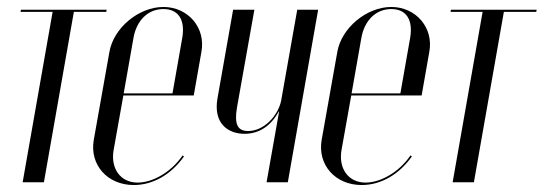

<svg xmlns="http://www.w3.org/2000/svg" viewBox="-20 -523 1560 551"><path d="M286 -495H40L39 -489H131L45 0H106L192 -489H285Z M294 -374 249 -121C237 -50 288 8 364 8C419 8 471 -22 508 -74L504 -77C473 -31 420 1 375 1C326 1 297 -39 306 -92L334 -249H536L558 -374C571 -443 520 -503 449 -503C378 -503 306 -443 294 -374ZM335 -255 363 -414C372 -465 405 -497 449 -497C492 -497 512 -466 503 -414L475 -255Z M780 -203H781L745 0H806L893 -495H833L787 -235C779 -193 739 -147 692 -147C662 -147 652 -166 660 -214L710 -495H649L604 -240C592 -170 633 -139 682 -139C723 -139 757 -161 780 -203Z M948 -374 903 -121C891 -50 942 8 1018 8C1073 8 1125 -22 1162 -74L1158 -77C1127 -31 1074 1 1029 1C980 1 951 -39 960 -92L988 -249H1190L1212 -374C1225 -443 1174 -503 1103 -503C1032 -503 960 -443 948 -374ZM989 -255 1017 -414C1026 -465 1059 -497 1103 -497C1146 -497 1166 -466 1157 -414L1129 -255Z M1520 -495H1274L1273 -489H1365L1279 0H1340L1426 -489H1519Z"/></svg>

Font: Moniqa Ita Display
Style: Italic
Weight: 400
Italic angle: -10°
Designer: Rajesh Rajput
Foundry: Rajesh Rajput
Version: Version 1.000